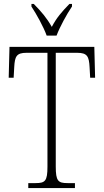

<svg xmlns="http://www.w3.org/2000/svg" viewBox="-20 -951 526 971"><path d="M216 -771H266C283 -816 318 -880 344 -918V-931H331C292 -891 266 -861 242 -815C216 -861 190 -891 151 -931H139V-918C164 -880 200 -816 216 -771ZM123 0H359V-25H322C274 -25 262 -35 262 -109V-684H370C422 -684 430 -665 433 -612L436 -558H461L457 -714H28L24 -558H49L52 -612C55 -665 63 -684 114 -684H220V-108C220 -35 208 -25 160 -25H123Z"/></svg>

Font: Noto Serif Georgian Condensed ExtraLight
Style: Regular
Weight: 200
Width: 3
Designer: Monotype Design Team, Akaki Razmadze
Foundry: Google LLC
Version: Version 2.003